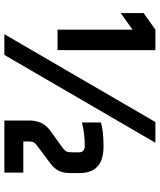

<svg xmlns="http://www.w3.org/2000/svg" viewBox="54 -787 733 881"><g transform="rotate(90 420.5 -346.5)"><path d="M542 -443Q578 -455 653 -455Q774 -455 774 -345V-297Q774 -244 731 -212L660 -159Q639 -144 634 -136Q629 -128 629 -108V-87H772V0H533V-116Q533 -177 580 -211L658 -267Q672 -278 675.5 -286Q679 -294 679 -314V-342Q679 -369 649 -369Q595 -369 542 -356ZM116 -693H210V-244H116V-588L40 -534V-639ZM540 -693H635L232 0H137Z"/></g></svg>

Font: Khand Black
Style: Regular
Weight: 900
Designer: Sanchit Sawaria and Jyotish Sonowal (Devanagari), Satya Rajpurohit (Latin)
Foundry: Indian Type Foundry
Version: Version 2.000;PS 1.0;hotconv 1.0.79;makeotf.lib2.5.61930